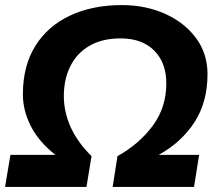

<svg xmlns="http://www.w3.org/2000/svg" viewBox="-25 -735 856 755"><path d="M-5 0 16 -126H193Q128 -177 96.5 -238.5Q65 -300 65 -364Q65 -476 114 -554.5Q163 -633 251 -674Q339 -715 454 -715Q548 -715 624.5 -680.5Q701 -646 746 -585Q791 -524 791 -444Q791 -333 739.5 -254Q688 -175 599 -126H758L738 0H418L437 -121Q523 -169 576 -241Q629 -313 629 -407Q629 -488 581.5 -536Q534 -584 449 -584Q377 -584 327 -555Q277 -526 251.5 -474.5Q226 -423 226 -357Q226 -295 253 -235Q280 -175 335 -121L315 0Z"/></svg>

Font: Nunito Sans ExtraBold
Style: Italic
Weight: 800
Italic angle: -9°
Designer: Vernon Adams
Foundry: Vernon Adams
Version: Version 3.006; ttfautohint (v1.8.3)